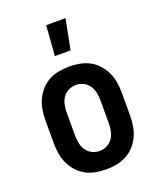

<svg xmlns="http://www.w3.org/2000/svg" viewBox="-141 -845 783 941"><g transform="rotate(-20 250.0 -374.5)"><path d="M250 8Q223 8 195.5 3Q168 -2 144 -15Q120 -28 101.5 -48.5Q83 -69 71.5 -93.5Q60 -118 55.5 -145.5Q51 -173 51 -200V-320Q51 -347 55.5 -374.5Q60 -402 71.5 -426.5Q83 -451 101.5 -471.5Q120 -492 144 -505Q168 -518 195.5 -523Q223 -528 250 -528Q277 -528 304.5 -523Q332 -518 356 -505Q380 -492 398.5 -471.5Q417 -451 428.5 -426.5Q440 -402 444.5 -374.5Q449 -347 449 -320V-200Q449 -173 444.5 -145.5Q440 -118 428.5 -93.5Q417 -69 398.5 -48.5Q380 -28 356 -15Q332 -2 304.5 3Q277 8 250 8ZM250 -88Q270 -88 288.5 -97Q307 -106 318.5 -123Q330 -140 334 -160Q338 -180 338 -200V-320Q338 -340 334 -360Q330 -380 318.5 -397Q307 -414 288.5 -423Q270 -432 250 -432Q230 -432 211.5 -423Q193 -414 181.5 -397Q170 -380 166 -360Q162 -340 162 -320V-200Q162 -180 166 -160Q170 -140 181.5 -123Q193 -106 211.5 -97Q230 -88 250 -88ZM202 -600 214 -757H315L284 -600Z"/></g></svg>

Font: Iosevka
Style: Bold
Weight: 700
Monospace: yes
Designer: Belleve Invis
Foundry: Belleve Invis
Version: Version 32.5.0; ttfautohint (v1.8.4)